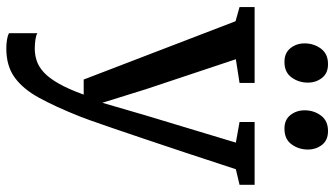

<svg xmlns="http://www.w3.org/2000/svg" viewBox="-251 -583 1086 624"><g transform="rotate(90 292.0 -271.0)"><path d="M137.5 251.5Q122 251.5 108.8 249.2Q95.5 247 88 243V150.5Q94 154.5 108.2 156.8Q122.5 159 138 159Q158.5 159 178 152.5Q197.5 146 216 128.8Q234.5 111.5 252.2 80Q270 48.5 287.5 0H238.5L49 -493.5L3 -506.5V-555.5H249.5V-506.5L172.5 -494.5L270 -202L314 -60.5L355.5 -203L443.5 -494.5L376.5 -506.5V-555.5H580.5V-506.5L530 -494.5Q500.5 -403.5 475.2 -328Q450 -252.5 430 -193Q410 -133.5 395.2 -90.5Q380.5 -47.5 371 -21Q361.5 5.5 357.5 15Q327 91.5 298.2 144.2Q269.5 197 232 224.2Q194.5 251.5 137.5 251.5ZM180.5 -652.5Q152 -652.5 136.5 -672Q121 -691.5 121 -718Q121 -748 138 -771Q155 -794 188 -794H189Q218 -794 233.2 -774.5Q248.5 -755 248.5 -728.5Q248.5 -699 231.8 -675.8Q215 -652.5 181.5 -652.5ZM397.5 -652.5Q369 -652.5 353.8 -672Q338.5 -691.5 338.5 -718Q338.5 -748 355.5 -771Q372.5 -794 405.5 -794H406.5Q435.5 -794 450.8 -774.5Q466 -755 466 -728.5Q466 -699 449.2 -675.8Q432.5 -652.5 398.5 -652.5Z"/></g></svg>

Font: Merriweather Light 18pt Medium
Style: Regular
Weight: 500
Version: Version 2.100